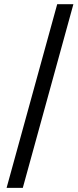

<svg xmlns="http://www.w3.org/2000/svg" viewBox="-20 -712 371 918"><path d="M253.5 -691.9H330.9L89 186.3H11.5Z"/></svg>

Font: Playfair Micro SmCond SmLight
Style: Italic
Weight: 360
Width: 4
Italic angle: -15.6°
Designer: Claus Eggers Sørensen
Foundry: Claus Eggers Sørensen
Version: Version 2.203;Glyphs 3.3 (3326)